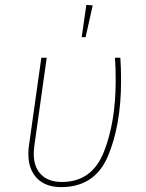

<svg xmlns="http://www.w3.org/2000/svg" viewBox="-20 -755 596 785"><path d="M475 -425Q475 -244 421.5 -117Q368 10 230 10Q166 10 131 -26.5Q96 -63 96 -125Q96 -146 98 -157L149 -519H171L120 -156Q118 -136 118 -126Q118 -72 148 -41.5Q178 -11 233 -11Q356 -11 404.5 -133.5Q453 -256 453 -425Q453 -479 450 -519H472Q475 -477 475 -425ZM333 -735 359 -733 330 -603H314Z"/></svg>

Font: Fira Sans Thin
Style: Italic
Weight: 250
Italic angle: -8°
Designer: Carrois Corporate & Edenspiekermann AG
Foundry: Carrois Corporate GbR & Edenspiekermann AG
Version: Version 4.203